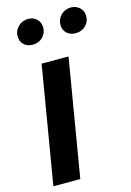

<svg xmlns="http://www.w3.org/2000/svg" viewBox="-144 -1060 770 1130"><g transform="rotate(-15 240.5 -495.0)"><path d="M155 -715H319L199 0H35ZM60 -908Q60 -941 85 -965.5Q110 -990 146 -990Q177 -990 198 -970Q219 -950 219 -917Q219 -883 194.5 -859.5Q170 -836 134 -836Q103 -836 81.5 -855Q60 -874 60 -908ZM321 -908Q321 -941 345.5 -965.5Q370 -990 406 -990Q437 -990 459 -970Q481 -950 481 -917Q481 -883 456.5 -859.5Q432 -836 396 -836Q364 -836 342.5 -855Q321 -874 321 -908Z"/></g></svg>

Font: Nebula Sans Bold
Style: Regular
Weight: 700
Italic angle: -9°
Designer: Paul D. Hunt for Adobe (as Source Sans)
Foundry: Nebula Entertainment & Broadcasting LLC
Version: Version 1.010